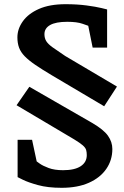

<svg xmlns="http://www.w3.org/2000/svg" viewBox="-20 -732 591 916"><path d="M227 -373Q180 -401 148.5 -422.5Q117 -444 98 -463.5Q79 -483 71 -504.5Q63 -526 63 -554Q63 -594 89 -630.5Q115 -667 166 -689.5Q217 -712 293 -712Q348 -712 393 -706Q438 -700 464.5 -693.5Q491 -687 491 -687V-505H422L401 -609Q401 -609 374 -618.5Q347 -628 301 -628Q246 -628 219 -612.5Q192 -597 192 -569Q192 -550 200.5 -536Q209 -522 230.5 -506.5Q252 -491 291 -465L538 -319L477 -225ZM64 -65H133L155 38Q155 38 169.5 48.5Q184 59 212 69.5Q240 80 281 80Q336 80 365 61Q394 42 394 8Q394 -6 391 -16.5Q388 -27 375 -38.5Q362 -50 334 -67L59 -230L120 -318L419 -146Q474 -114 495 -84.5Q516 -55 516 -21Q516 32 487 74Q458 116 404 140Q350 164 274 164Q208 164 161 151Q114 138 89 125.5Q64 113 64 113Z"/></svg>

Font: Faustina VF Beta
Style: Regular
Weight: 400
Designer: Alfonso Garcia
Foundry: Omnibus-Type
Version: Version 1.006